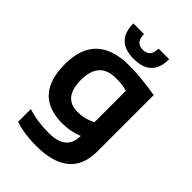

<svg xmlns="http://www.w3.org/2000/svg" viewBox="-256 -802 1092 1092"><g transform="rotate(45 290.0 -256.0)"><path d="M389.2 -396.5Q357.4 -408.2 298.8 -408.2Q164.6 -408.2 164.6 -260.3Q164.6 -117.2 280.3 -117.2Q335.9 -117.2 389.2 -143.6ZM518.6 -39.1Q518.6 185.5 248.5 185.5Q153.8 185.5 80.6 161.1V58.6Q155.3 83 249.5 83Q389.2 83 389.2 -34.2Q331.5 -9.8 265.1 -9.8Q36.6 -9.8 36.6 -259.3Q36.6 -512.7 302.7 -512.7Q392.1 -512.7 518.6 -491.7ZM148.4 -698.2H233.9Q233.9 -629.9 292.5 -629.9Q351.1 -629.9 351.1 -698.2H436.5Q436.5 -556.6 292.5 -556.6Q148.4 -556.6 148.4 -698.2Z"/></g></svg>

Font: Voltera
Style: Bold
Weight: 700
Designer: Bernd Montag
Version: Version 1.301